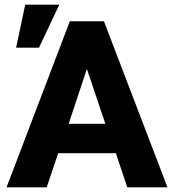

<svg xmlns="http://www.w3.org/2000/svg" viewBox="-20 -802 746 822"><path d="M8 0H180L229 -146H476L525 0H697L425 -711H279ZM49 -598H147L234 -782H88ZM274 -272 352 -507 431 -272Z"/></svg>

Font: Asimov Pro
Style: Blk
Weight: 900
Designer: Google
Version: Version 2.000980; 2014